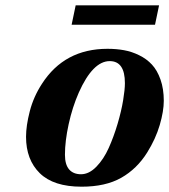

<svg xmlns="http://www.w3.org/2000/svg" viewBox="-20 -684 631 716"><path d="M222.2 -106.9Q222.2 -70.3 237.8 -52.2Q253.4 -34.2 282.2 -34.2Q312 -34.2 339.4 -62.3Q366.7 -90.3 385.5 -132.3Q404.3 -174.3 418.5 -222.2Q432.6 -270 439.2 -310.1Q445.8 -350.1 445.8 -374Q445.8 -456.1 389.2 -456.1Q326.2 -456.1 273.9 -338.9Q250 -284.7 236.1 -221.2Q222.2 -157.7 222.2 -106.9ZM77.1 -173.8Q77.1 -215.3 91.1 -269.3Q105 -323.2 136.2 -371.1Q220.2 -502 380.9 -502Q413.6 -502 442.4 -496.8Q471.2 -491.7 499 -478Q526.9 -464.4 546.6 -443.1Q566.4 -421.9 578.6 -387.2Q590.8 -352.5 590.8 -308.1Q590.8 -269.5 575.7 -217.8Q560.5 -166 528.8 -115.2Q490.7 -54.2 432.1 -21Q373.5 12.2 284.2 12.2Q179.7 12.2 128.4 -38.1Q77.1 -88.4 77.1 -173.8ZM247.1 -591.8 262.2 -664.1H573.2L558.1 -591.8Z"/></svg>

Font: Linguistics Pro
Style: Bold Italic
Weight: 700
Italic angle: -12°
Designer: Stefan Peev, Context Ltd
Foundry: Stefan Peev, Context Ltd
Version: Version 001.000